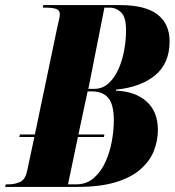

<svg xmlns="http://www.w3.org/2000/svg" viewBox="-64 -734 686 754"><path d="M-44 0 -41 -10H-31Q-6 -10 15 -19.5Q36 -29 43 -65L71 -196H12L14 -206H73L161 -627Q163 -638 167 -653Q171 -668 171 -678Q171 -694 156.5 -699Q142 -704 114 -704H104L106 -714H407Q506 -714 554 -677.5Q602 -641 602 -571Q602 -486 546 -439Q490 -392 392 -382L391 -378Q468 -375 512 -335Q556 -295 556 -224Q556 -181 540 -141Q524 -101 487.5 -69Q451 -37 390.5 -18.5Q330 0 240 0ZM306 -385Q338 -385 361.5 -406Q385 -427 400.5 -461Q416 -495 423.5 -535.5Q431 -576 431 -615Q431 -667 411.5 -685.5Q392 -704 367 -704H346L283 -385ZM235 -10Q276 -10 304.5 -35Q333 -60 350.5 -99Q368 -138 375.5 -181Q383 -224 383 -261Q383 -323 361.5 -349Q340 -375 297 -375H280L244 -206H346L344 -196H242L203 -10Z"/></svg>

Font: Noto Serif Display ExtraCondensed Black
Style: Italic
Weight: 900
Width: 2
Italic angle: -12°
Designer: Monotype Design Team
Foundry: Monotype Imaging Inc.
Version: Version 2.009